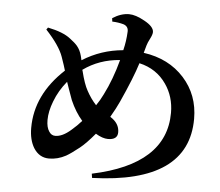

<svg xmlns="http://www.w3.org/2000/svg" viewBox="-54 -831 1047 913"><g transform="rotate(5 469.0 -374.5)"><path d="M418 21 415 1Q765 -73 765 -320Q765 -397 724 -456Q678 -523 595 -542Q573 -471 519 -352Q505 -321 479 -276Q523 -249 523 -206Q523 -170 477 -170Q451 -170 418 -190Q377 -141 348 -118Q309 -87 286 -74Q247 -53 206 -53Q159 -53 132 -96Q109 -134 109 -191Q109 -350 245 -476Q242 -485 237 -502Q228 -529 224 -540Q206 -592 140 -663L147 -673Q221 -658 256 -630Q280 -612 291 -599Q307 -580 314 -553Q315 -550 316.5 -543Q318 -536 319 -532Q408 -588 513 -597Q524 -641 526 -687Q527 -712 503 -720Q478 -727 449 -728L447 -744Q487 -770 526 -770Q557 -770 600 -746Q646 -721 646 -695Q646 -683 635 -662Q625 -643 621 -629L611 -593Q732 -576 805 -495Q877 -415 877 -301Q877 6 418 21ZM226 -163Q260 -163 300 -198Q327 -221 348 -245Q314 -284 290 -339Q284 -354 271 -392Q264 -413 260 -424Q222 -378 202 -325Q183 -276 183 -235Q183 -200 196 -181Q207 -163 226 -163ZM407 -325Q425 -351 439 -380Q477 -455 502 -549Q403 -542 327 -487Q328 -485 329 -481Q344 -420 361 -390Q381 -353 407 -325Z"/></g></svg>

Font: GenRyuMin TW B
Style: Regular
Weight: 700
Version: Version 1.501;PS 1;hotconv 16.6.51;makeotf.lib2.5.65220